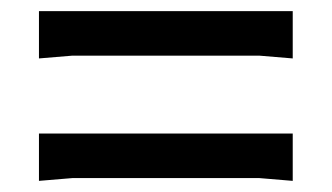

<svg xmlns="http://www.w3.org/2000/svg" viewBox="-20 -524 596 345"><path d="M506 -199 446 -204H110L50 -199V-284H506ZM506 -419 446 -424H110L50 -419V-504H506Z"/></svg>

Font: AR One Sans Medium
Style: Regular
Weight: 500
Designer: Niteesh Yadav
Foundry: Niteesh Yadav
Version: Version 1.001;gftools[0.9.33]